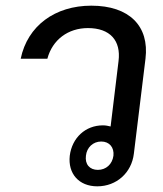

<svg xmlns="http://www.w3.org/2000/svg" viewBox="-20 -646 574 677"><path d="M323 11C391 11 444 -37 452 -104L493 -439C507 -554 436 -626 302 -626C174 -626 77 -555 53 -439H147C165 -506 220 -547 290 -547C368 -547 407 -503 398 -431L370 -200C362 -202 353 -204 343 -204C281 -204 234 -160 226 -97C219 -34 258 11 323 11ZM283 -97C286 -126 308 -147 337 -147C366 -147 383 -126 380 -97C376 -67 354 -47 325 -47C296 -47 279 -67 283 -97Z"/></svg>

Font: TPK Tissa Web Medium
Style: Italic
Weight: 500
Italic angle: -7°
Designer: Jacques Le Bailly, Suppakit Chalermlarp | Katatrad Co.,Ltd.
Foundry: Jacques Le Bailly, Cadson Demak Co.,Ltd.
Version: Version 5.000;Glyphs 3.1.2 (3151)